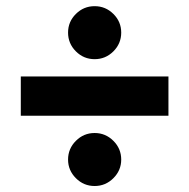

<svg xmlns="http://www.w3.org/2000/svg" viewBox="-20 -664 626 635"><path d="M293 -468.3Q256.8 -468.3 231 -494.1Q205.1 -520 205.1 -556.2Q205.1 -592.3 231 -617.9Q256.8 -643.6 293 -643.6Q329.1 -643.6 355 -617.9Q380.9 -592.3 380.9 -556.2Q380.9 -520 355 -494.1Q329.1 -468.3 293 -468.3ZM48.8 -281.2V-411.1H537.1V-281.2ZM293 -48.8Q256.8 -48.8 231 -74.7Q205.1 -100.6 205.1 -136.2Q205.1 -172.4 231 -198.2Q256.8 -224.1 293 -224.1Q329.1 -224.1 355 -198.2Q380.9 -172.4 380.9 -136.2Q380.9 -100.6 355 -74.7Q329.1 -48.8 293 -48.8Z"/></svg>

Font: Caskaydia Cove
Style: Bold
Weight: 700
Monospace: yes
Designer: Aaron Bell
Foundry: Saja Typeworks
Version: Version 4.300; ttfautohint (v1.8.3)